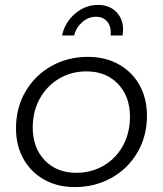

<svg xmlns="http://www.w3.org/2000/svg" viewBox="-20 -758 661 780"><path d="M577 -288Q577 -205 538.5 -139Q500 -73 433 -35.5Q366 2 284 2Q213 2 159 -28.5Q105 -59 75 -113Q45 -167 45 -237Q45 -320 83.5 -386Q122 -452 188.5 -489.5Q255 -527 337 -527Q408 -527 462.5 -496.5Q517 -466 547 -412Q577 -358 577 -288ZM113 -240Q113 -158 161.5 -107Q210 -56 290 -56Q351 -56 401 -85Q451 -114 479.5 -166Q508 -218 508 -284Q508 -366 459.5 -417Q411 -468 331 -468Q270 -468 220 -438.5Q170 -409 141.5 -357Q113 -305 113 -240ZM430 -627Q430 -655 413.5 -672.5Q397 -690 370 -690Q339 -690 314 -668Q289 -646 281 -614H232Q244 -668 285.5 -703Q327 -738 378 -738Q424 -738 452 -710Q480 -682 480 -637Q480 -630 478 -614H429Q430 -618 430 -627Z"/></svg>

Font: Gontserrat Light
Style: Italic
Weight: 300
Italic angle: -11.3°
Designer: Julieta Ulanovsky
Foundry: Julieta Ulanovsky
Version: Version 6.001